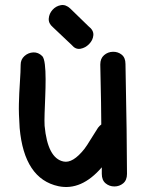

<svg xmlns="http://www.w3.org/2000/svg" viewBox="-20 -739 589 762"><path d="M212 0Q303 19 384 -75V-49Q384 -24 399 -11.5Q414 1 434 1Q454 1 469 -11.5Q484 -24 484 -49Q484 -184 478 -485Q478 -510 463 -522Q448 -534 428 -533.5Q408 -533 393 -520Q378 -507 378 -483Q382 -303 382 -245Q375 -240 369 -232L340 -186Q325 -161 315 -148Q269 -90 232 -98Q169 -111 157 -240Q156 -258 157 -288.5Q158 -319 159.5 -355Q161 -391 161 -425Q161 -459 158 -483.5Q155 -508 148 -516Q132 -532 112 -531Q92 -530 77 -516.5Q62 -503 62 -482Q62 -457 59 -413Q56 -369 55 -327Q54 -290 58 -231Q76 -29 212 0ZM265 -560Q280 -542 299.5 -545.5Q319 -549 334 -564.5Q349 -580 350.5 -599.5Q352 -619 331 -635L259 -705Q241 -722 221.5 -718.5Q202 -715 188.5 -700Q175 -685 173.5 -665.5Q172 -646 190 -631L265 -560Z"/></svg>

Font: Balsamiq Sans
Style: Regular
Weight: 400
Designer: Michael Angeles
Foundry: Balsamiq SRL
Version: Version 1.020; ttfautohint (v1.8.4.7-5d5b);gftools[0.9.26]